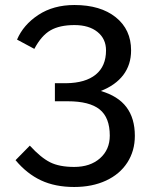

<svg xmlns="http://www.w3.org/2000/svg" viewBox="-20 -736 617 766"><path d="M518 -194Q518 -134 488 -87.5Q458 -41 403 -15.5Q348 10 276 10Q200 10 143.5 -16.5Q87 -43 42 -97L99 -155Q143 -107 180 -88.5Q217 -70 276 -70Q340 -70 379 -104.5Q418 -139 418 -195Q418 -267 377.5 -299.5Q337 -332 250 -332H199V-404H244Q321 -405 362 -438.5Q403 -472 403 -535Q403 -581 369 -608.5Q335 -636 277 -636Q218 -636 181.5 -615Q145 -594 117 -541L48 -578Q73 -637 133 -676.5Q193 -716 277 -716Q381 -716 442 -667Q503 -618 503 -535Q503 -478 472 -437Q441 -396 382 -373Q451 -353 484.5 -308.5Q518 -264 518 -194Z"/></svg>

Font: Telex
Style: Regular
Weight: 400
Designer: Andres Torresi
Foundry: Andres Torresi
Version: Version 1.100